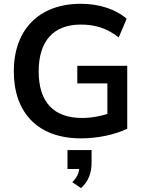

<svg xmlns="http://www.w3.org/2000/svg" viewBox="-20 -721 762 1014"><path d="M407.8 9.8C494.1 9.8 588.2 -9.8 652 -41.2V-373.5H388.2V-280.4H547.1V-71.6L571.6 -127.5C520.6 -108.8 465.7 -98 413.7 -98C261.8 -98 184.3 -183.3 184.3 -344.1C184.3 -502.9 260.8 -591.2 406.9 -591.2C483.3 -591.2 545.1 -571.6 606.9 -523.5L649 -621.6C593.1 -671.6 503.9 -701 406.9 -701C184.3 -701 52.9 -562.7 52.9 -344.1C52.9 -127.5 178.4 9.8 407.8 9.8ZM361.8 241.2 407.8 272.5C448 236.3 463.7 191.2 463.7 137.3V71.6H336.3V171.6H425.5L399 156.9C399 187.3 390.2 212.7 361.8 241.2Z"/></svg>

Font: LL Pando Sans
Style: Bold
Weight: 700
Designer: Joshua Smith
Foundry: Joshua Smith
Version: Version 1.000;Glyphs 3.2.1 (3258)